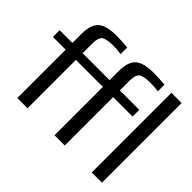

<svg xmlns="http://www.w3.org/2000/svg" viewBox="-175 -951 1193 1193"><g transform="rotate(45 421.5 -355.0)"><path d="M605 -652Q544 -652 523 -636.5Q502 -621 502 -568V-484H673V-425H502V0H412V-425H175V0H85V-425H-27V-484H85V-562Q85 -645 121.5 -677.5Q158 -710 245 -710Q299 -710 346 -705V-647Q306 -652 278 -652Q217 -652 196 -636.5Q175 -621 175 -568V-484H412V-562Q412 -645 448.5 -677.5Q485 -710 572 -710Q626 -710 673 -705V-647Q633 -652 605 -652ZM829 0H739V-700H829Z"/></g></svg>

Font: Gamestation Display
Style: Regular
Weight: 400
Designer: Jonas Hecksher
Foundry: Jonas Hecksher, Playtypeª, e-types AS
Version: Version 1.003